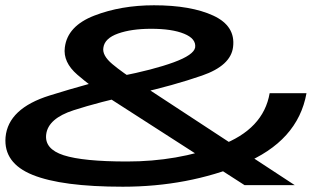

<svg xmlns="http://www.w3.org/2000/svg" viewBox="-26 -701 1249 727"><path d="M439 6Q684.5 6 893.2 -80Q1102 -166 1134.5 -348H995Q971.5 -211.5 808.5 -150.5Q645.5 -89.5 455 -89.5Q288.5 -89.5 215 -113.2Q141.5 -137 149 -193Q157 -252.5 252.5 -283.5Q348 -314.5 494 -346.5Q629.5 -377 738.8 -414.8Q848 -452.5 856.5 -523Q866.5 -602.5 781.8 -641.8Q697 -681 557 -681Q432 -681 330.8 -641.8Q229.5 -602.5 219.5 -521.5Q212 -465.5 267 -418Q322 -370.5 377.5 -336L900 0H1090L500.5 -386.5Q438.5 -425.5 399.2 -458.5Q360 -491.5 365.5 -521Q370.5 -556 421 -574Q471.5 -592 546.5 -592Q625.5 -592 671.2 -573.2Q717 -554.5 713 -521.5Q708 -493 631.5 -465Q555 -437 428 -412Q319.5 -388.5 162.2 -339.5Q5 -290.5 -5 -181.5Q-13 -83.5 97.5 -38.8Q208 6 439 6Z"/></svg>

Font: Anybody ExtraExpanded Medium
Style: Italic
Weight: 500
Width: 8
Italic angle: -10°
Version: Version 1.113;gftools[0.9.25]